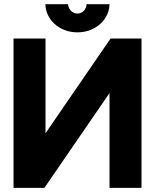

<svg xmlns="http://www.w3.org/2000/svg" viewBox="-20 -909 750 929"><path d="M354.5 -752.4C447.3 -752.4 509.8 -820.3 509.8 -888.7H398.9C398.9 -868.2 381.8 -843.3 354.5 -843.3C327.6 -843.3 309.6 -868.2 309.6 -888.7H199.7C199.7 -820.3 261.7 -752.4 354.5 -752.4ZM515.1 -722.7 200.2 -264.2V-722.7H45.4V0H194.8L509.8 -458.5V0H664.6V-722.7Z"/></svg>

Font: Giphurs ExtraBold
Style: Regular
Weight: 800
Version: Version 1.000